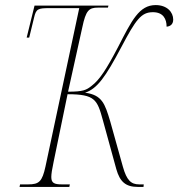

<svg xmlns="http://www.w3.org/2000/svg" viewBox="-20 -736 702 756"><path d="M57 0H253L255 -10H224C194 -10 182 -15 182 -39C182 -51 185 -70 191 -98L246 -365C355 -365 363 -343 385 -263L438 -70C452 -21 474 0 523 0H545L546 -10H528C496 -10 479 -26 464 -79L414 -258C393 -328 382 -362 315 -371C363 -387 395 -432 458 -551C515 -659 536 -688 582 -688C623 -688 636 -661 636 -631C649 -632 662 -639 662 -659C662 -688 638 -716 593 -716C528 -716 499 -656 445 -551C399 -463 372 -422 342 -399C320 -381 307 -375 248 -375L304 -628C318 -695 330 -706 366 -706H405L407 -714H116L85 -588H95L114 -666C122 -701 129 -704 175 -704H292L159 -80C146 -21 134 -10 91 -10H59Z"/></svg>

Font: Noto Serif Display Condensed Thin
Style: Italic
Weight: 100
Width: 3
Italic angle: -12°
Designer: Monotype Design Team
Foundry: Monotype Imaging Inc.
Version: Version 2.009